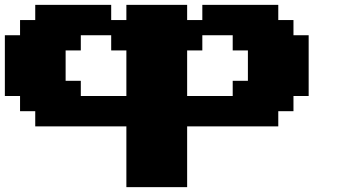

<svg xmlns="http://www.w3.org/2000/svg" viewBox="-20 -645 1415 790"><path d="M500 125H750V-125H1125V-187.5H1187.5V-250H1250V-500H1187.5V-562.5H1125V-625H812.5V-562.5H750V-625H500V-562.5H437.5V-625H125V-562.5H62.5V-500H0V-250H62.5V-187.5H125V-125H500ZM937.5 -250H750V-437.5H812.5V-500H937.5V-437.5H1000V-312.5H937.5ZM500 -250H312.5V-312.5H250V-437.5H312.5V-500H437.5V-437.5H500Z"/></svg>

Font: Faithful 32x
Style: Bold
Weight: 400
Foundry: Faithful Resource Pack
Version: Version 1.0; January 27, 2023